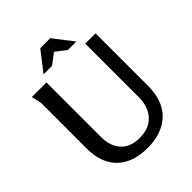

<svg xmlns="http://www.w3.org/2000/svg" viewBox="-251 -1053 1208 1208"><g transform="rotate(-45 353.5 -449.0)"><path d="M193 -730V-244Q193 -164 236 -116Q279 -68 361 -68Q446 -68 492 -118.5Q538 -169 538 -253V-730H630V-266Q630 -127 554.5 -57.5Q479 12 353 12Q222 12 150 -57.5Q78 -127 78 -258V-666L63 -730ZM363 -833 292 -779H216L318 -910H407L508 -779H432Z"/></g></svg>

Font: Rosario SemiBold
Style: Regular
Weight: 600
Designer: Hector Gatti
Foundry: Omnibus Type
Version: Version 1.101; ttfautohint (v1.8.1.43-b0c9)